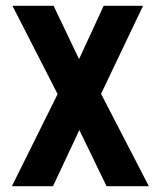

<svg xmlns="http://www.w3.org/2000/svg" viewBox="-20 -643 540 663"><path d="M21 0 179 -318 23 -623H165L253 -439L338 -623H474L329 -319L494 0H348L254 -194L163 0Z"/></svg>

Font: Inconsolata Black
Style: Regular
Weight: 900
Monospace: yes
Designer: Raph Levien, Cyreal, Brenton Simpson
Foundry: Raph Levien, Cyreal, Google
Version: Version 3.001; ttfautohint (v1.8.2.53-6de2)